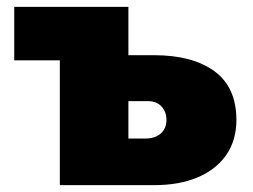

<svg xmlns="http://www.w3.org/2000/svg" viewBox="-20 -540 738 560"><path d="M154.5 0V-520H354.5V-136H404.5Q432.5 -136 449 -150.8Q465.5 -165.5 465.5 -190Q465.5 -214 451 -229.5Q436.5 -245 412.5 -245H336.5V-379H429.5Q541.5 -379 605.5 -332.2Q669.5 -285.5 669.5 -190Q669.5 -131 640.2 -88.5Q611 -46 557.2 -23Q503.5 0 429.5 0ZM21.5 -364V-520H354.5L154.5 -364Z"/></svg>

Font: Geologica Roman Black
Style: Regular
Weight: 900
Designer: Sindre Bremnes, Frode Helland
Foundry: Monokrom Skriftforlag AS
Version: Version 1.010;gftools[0.9.28]